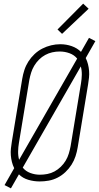

<svg xmlns="http://www.w3.org/2000/svg" viewBox="-20 -989 544 1055"><path d="M40 46 5 28 58 -65Q50 -81 45.5 -99Q41 -117 39.5 -135.5Q38 -154 40 -173Q42 -192 45 -210L102 -555Q106 -580 114 -604.5Q122 -629 136 -651Q150 -673 169.5 -691.5Q189 -710 212.5 -722Q236 -734 261 -740Q286 -746 311 -746Q344 -746 374 -735.5Q404 -725 425 -704L469 -781L504 -763L451 -670Q459 -654 463.5 -636Q468 -618 469.5 -599.5Q471 -581 469 -562Q467 -543 464 -525L407 -180Q403 -155 395 -130.5Q387 -106 373 -84Q359 -62 339.5 -43.5Q320 -25 296.5 -13Q273 -1 248 3.5Q223 8 198 8Q166 8 135.5 -1Q105 -10 84 -31ZM85 -111 404 -667Q388 -687 362 -696.5Q336 -706 308 -706Q287 -706 267 -701.5Q247 -697 228.5 -687Q210 -677 194.5 -661.5Q179 -646 168 -627.5Q157 -609 151 -589.5Q145 -570 141 -549L84 -204Q80 -181 79.5 -157Q79 -133 85 -111ZM199 -29Q220 -29 240.5 -33Q261 -37 279.5 -47Q298 -57 314 -72.5Q330 -88 341 -106.5Q352 -125 358 -145Q364 -165 368 -186L425 -531Q429 -554 429.5 -578Q430 -602 424 -624L105 -68Q121 -48 146.5 -38.5Q172 -29 199 -29ZM321 -803 296 -827 437 -969 467 -941Z"/></svg>

Font: Iosevka Slab Extralight
Style: Italic
Weight: 200
Italic angle: -9°
Monospace: yes
Designer: Belleve Invis
Foundry: Belleve Invis
Version: Version 11.1.1; ttfautohint (v1.8.3)